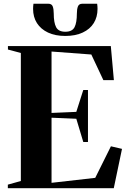

<svg xmlns="http://www.w3.org/2000/svg" viewBox="-20 -984 672 1004"><path d="M89 -37.5V-707L21.5 -725V-743H559.5L575.5 -565H520.5L457.5 -699L249.5 -714.5V-393.5L379 -399L415.5 -513.5H440V-241.5H415.5L379 -363L249.5 -368.5V-28L478 -54L560 -219L618 -205.5L575 0H21V-18.5ZM232.5 -964.5Q250.5 -964.5 255.8 -950.2Q261 -936 261 -913.5Q261 -865.5 273.5 -841.8Q286 -818 321.5 -818Q357.5 -818 369.8 -841.8Q382 -865.5 382 -913.5Q382 -936 387.5 -950.2Q393 -964.5 410.5 -964.5H488Q489 -958 489.5 -951.2Q490 -944.5 490 -937.5Q490 -895 470.2 -863.2Q450.5 -831.5 412.5 -813.8Q374.5 -796 321.5 -796Q268.5 -796 231 -813.8Q193.5 -831.5 173.2 -863.2Q153 -895 153 -937.5Q153 -944.5 153.5 -951.2Q154 -958 155 -964.5Z"/></svg>

Font: Merriweather 144pt
Style: Bold
Weight: 700
Version: Version 2.100